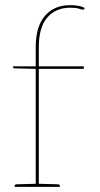

<svg xmlns="http://www.w3.org/2000/svg" viewBox="-20 -727 391 747"><path d="M119 0V-459L37 -461Q34 -461 32.5 -462Q31 -463 31 -465V-469H119V-544Q119 -624 155 -665.5Q191 -707 253 -707Q268 -707 283.5 -704.5Q299 -702 309 -696L308 -692Q307 -689 301.5 -689.5Q296 -690 288 -693Q282 -695 273 -696Q264 -697 253 -697Q197 -697 164 -659Q131 -621 131 -544V-469H306V-459H131V0ZM37 0V-5Q37 -7 39.5 -8.5Q42 -10 44 -10L121 -12L122 0ZM128 0 129 -12 206 -10Q208 -10 210.5 -8.5Q213 -7 213 -5V0Z"/></svg>

Font: Aleo Thin
Style: Regular
Weight: 250
Designer: Alessio Laiso
Foundry: Alessio Laiso
Version: Version 2.001;gftools[0.9.29]